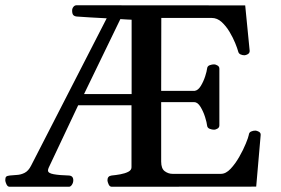

<svg xmlns="http://www.w3.org/2000/svg" viewBox="-65 -713 1074 733"><path d="M-28.3 0Q-36.1 0 -40.5 -9.8Q-44.9 -19.5 -44.9 -24.9Q-44.9 -35.2 -41.3 -38.6Q-37.6 -42 -27.3 -43Q-15.1 -44.4 -0.2 -45.2Q14.6 -45.9 29.1 -53.2Q43.5 -60.5 53.7 -80.6L342.3 -643.1Q311 -644.5 279.5 -646.5Q248 -648.4 228 -649.9Q218.8 -650.9 214.6 -655.8Q210.4 -660.6 210.4 -672.9Q210.4 -680.7 215.3 -686.8Q220.2 -692.9 227.1 -692.9L871.1 -692.4L888.2 -518.6Q888.2 -510.3 880.9 -506.1Q873.5 -502 868.2 -502Q860.4 -502 853 -505.4Q845.7 -508.8 843.8 -518.1Q841.3 -527.8 833 -548.3Q824.7 -568.8 811.5 -591.1Q798.3 -613.3 781.2 -628.9Q764.2 -644.5 743.2 -644.5H550.8L550.3 -366.2H678.7Q691.4 -368.2 701.7 -385Q711.9 -401.9 718.3 -421.6Q724.6 -441.4 725.6 -451.2Q726.6 -460.9 735.6 -464.1Q744.6 -467.3 752.4 -467.3Q757.8 -467.3 765.1 -463.1Q772.5 -459 772.5 -450.7V-234.4Q772.5 -226.1 765.1 -221.9Q757.8 -217.8 752.4 -217.8Q744.6 -217.8 735.6 -221.2Q726.6 -224.6 725.6 -233.9Q724.6 -244.6 718 -265.9Q711.4 -287.1 700.4 -305.2Q689.5 -323.2 675.8 -323.2H550.3V-96.2Q550.3 -69.3 564 -59.3Q577.6 -49.3 593.8 -49.3H778.3Q797.4 -49.3 815.4 -68.6Q833.5 -87.9 848.6 -114.5Q863.8 -141.1 873.5 -165Q883.3 -189 884.8 -197.8Q885.7 -207.5 893.6 -210.9Q901.4 -214.4 909.7 -214.4Q915.5 -214.4 923.1 -210.2Q930.7 -206.1 930.2 -197.8L913.1 -0.5L361.8 0Q353.5 0 349.4 -9.8Q345.2 -19.5 345.2 -24.9Q345.2 -41 361.3 -43Q377 -44.4 394.5 -47.6Q412.1 -50.8 424.6 -57.1Q437 -63.5 437 -74.2V-311H233.4L121.1 -73.2Q118.2 -66.9 118.2 -62Q118.2 -51.8 139.9 -47.9Q161.6 -43.9 196.8 -43Q214.8 -42.5 214.8 -24.9Q214.8 -15.6 209.7 -7.8Q204.6 0 198.2 0ZM255.9 -354H437.5V-637.7Q431.6 -638.2 416.7 -638.7Q401.9 -639.2 394.5 -640.1Z"/></svg>

Font: Gelasio Medium
Style: Regular
Weight: 500
Designer: Eben Sorkin
Foundry: Eben Sorkin
Version: Version 1.008